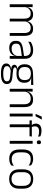

<svg xmlns="http://www.w3.org/2000/svg" viewBox="1568 -2290 909 4085"><g transform="rotate(90 2022.5 -247.5)"><path d="M682.5 0V-307Q682.5 -350.5 671.8 -381.8Q661 -413 636.5 -429.8Q612 -446.5 570.5 -446.5Q532.5 -446.5 503.8 -430.8Q475 -415 457.5 -387.5Q440 -360 433.5 -325.5L422 -371H430.5Q437 -404.5 456.8 -433.2Q476.5 -462 510 -479.8Q543.5 -497.5 591.5 -497.5Q646 -497.5 679.5 -475.8Q713 -454 728 -412.8Q743 -371.5 743 -313.5V0ZM71 0V-487.5H131.5L128.5 -366.5L131.5 -363.5V0ZM377 0V-307Q377 -350 366.2 -381.5Q355.5 -413 331 -429.8Q306.5 -446.5 265.5 -446.5Q226.5 -446.5 197.8 -430.5Q169 -414.5 151.8 -386.5Q134.5 -358.5 128 -322.5L114.5 -367.5H129Q135.5 -403.5 154.5 -432.8Q173.5 -462 206.5 -479.8Q239.5 -497.5 286 -497.5Q353.5 -497.5 388.8 -463Q424 -428.5 433.5 -360.5Q435.5 -350 436.2 -338.8Q437 -327.5 437 -316V0Z M1170 0 1173 -121.5 1170.5 -131V-288.5V-321Q1170.5 -384 1138.8 -415.2Q1107 -446.5 1039 -446.5Q986 -446.5 942.5 -430.5Q899 -414.5 866 -394L872 -447.5Q890 -459 915.5 -470.8Q941 -482.5 974.2 -490.2Q1007.5 -498 1047.5 -498Q1096.5 -498 1131.2 -486Q1166 -474 1188 -451Q1210 -428 1220.2 -395.5Q1230.5 -363 1230.5 -322.5V0ZM999 10.5Q926.5 10.5 887.8 -24.5Q849 -59.5 849 -125V-138Q849 -202.5 888.8 -235.2Q928.5 -268 1017.5 -281L1180.5 -305L1183.5 -259L1025 -236.5Q963 -227.5 936 -205.8Q909 -184 909 -141.5V-132.5Q909 -87.5 936.5 -64Q964 -40.5 1017 -40.5Q1062.5 -40.5 1094.8 -57Q1127 -73.5 1146.8 -101.2Q1166.5 -129 1173 -163.5L1185 -120.5H1172.5Q1166.5 -86 1146.2 -56Q1126 -26 1089.8 -7.8Q1053.5 10.5 999 10.5Z M1546 -143.5Q1450 -143.5 1398.8 -186.2Q1347.5 -229 1347.5 -310V-327Q1347.5 -377 1367.2 -414Q1387 -451 1430.5 -472.5Q1474 -494 1544.5 -495.5L1787 -502V-453.5L1627 -457.5V-456Q1667.5 -449.5 1692.5 -431Q1717.5 -412.5 1729 -384.5Q1740.5 -356.5 1740.5 -320.5V-303.5Q1740.5 -225 1691.2 -184.2Q1642 -143.5 1546 -143.5ZM1543 137.5H1553.5Q1601.5 137.5 1636.5 130.2Q1671.5 123 1691 106.5Q1710.5 90 1710.5 62.5V61Q1710.5 29.5 1688 12.2Q1665.5 -5 1611.5 -9.5L1476.5 -21.5L1497.5 -22Q1465 -17.5 1440.2 -8Q1415.5 1.5 1401.2 18Q1387 34.5 1387 59.5V60.5Q1387 89.5 1406.5 106.5Q1426 123.5 1461 130.5Q1496 137.5 1543 137.5ZM1539.5 187Q1476 187 1429 176Q1382 165 1356.2 140.2Q1330.5 115.5 1330.5 73.5V71.5Q1330.5 40 1346.2 19.2Q1362 -1.5 1389 -13Q1416 -24.5 1448 -28L1447.5 -29.5Q1401 -35.5 1379.5 -52.2Q1358 -69 1358 -97V-97.5Q1358 -116 1366.8 -129.5Q1375.5 -143 1394 -150.5Q1412.5 -158 1442 -159.5V-168.5L1522.5 -147L1484.5 -148Q1445 -147.5 1429.8 -138.2Q1414.5 -129 1414.5 -111.5V-111Q1414.5 -92 1435 -82.2Q1455.5 -72.5 1506 -67.5L1623.5 -55.5Q1699.5 -48 1733.8 -19.8Q1768 8.5 1768 61V63Q1768 107 1741.5 134.2Q1715 161.5 1666.5 174.2Q1618 187 1552.5 187ZM1545.5 -189Q1591 -189 1621.5 -202.8Q1652 -216.5 1667.5 -244Q1683 -271.5 1683 -311V-328.5Q1683 -367.5 1667.8 -394.8Q1652.5 -422 1622.8 -436Q1593 -450 1548 -450H1544.5Q1495 -450 1464.2 -434.8Q1433.5 -419.5 1419.5 -392Q1405.5 -364.5 1405.5 -328V-311.5Q1405.5 -271.5 1421 -244.2Q1436.5 -217 1467.5 -203Q1498.5 -189 1545.5 -189Z M2198.5 0V-306Q2198.5 -349.5 2186.8 -381Q2175 -412.5 2148 -429.5Q2121 -446.5 2075.5 -446.5Q2033.5 -446.5 2002.5 -430.5Q1971.5 -414.5 1952.5 -386.5Q1933.5 -358.5 1926.5 -322.5L1914 -367.5H1927.5Q1934 -403.5 1954.8 -432.8Q1975.5 -462 2010.8 -479.8Q2046 -497.5 2096.5 -497.5Q2155.5 -497.5 2191 -475.5Q2226.5 -453.5 2242.8 -412.2Q2259 -371 2259 -312V0ZM1869.5 0V-487.5H1930L1927 -367L1930 -364V0Z M2396.5 0V-487.5H2457.5V0ZM2462 -682H2524.5V-681.5L2454 -550.5H2403.5V-551.5Z M2762 -675.5Q2799 -675.5 2827.8 -669Q2856.5 -662.5 2881.5 -652L2887.5 -603.5Q2861.5 -613 2836 -618.8Q2810.5 -624.5 2779 -624.5Q2738.5 -624.5 2714.2 -613.8Q2690 -603 2679.2 -583.5Q2668.5 -564 2668.5 -536V-533.5Q2668.5 -514 2673.2 -496.5Q2678 -479 2683.5 -465L2641 -462.5V-470.5Q2629 -483.5 2619.2 -505Q2609.5 -526.5 2609.5 -554V-556.5Q2609.5 -610.5 2646 -643Q2682.5 -675.5 2762 -675.5ZM2625.5 0V-449.5H2686V0ZM2541 -421V-470L2649 -469.5L2673 -470H2884.5L2879 -421ZM2976.5 0V-487.5H3037.5V0ZM3007 -576.5Q2987 -576.5 2976.8 -587.5Q2966.5 -598.5 2966.5 -619V-622.5Q2966.5 -642.5 2976.8 -653.5Q2987 -664.5 3007 -664.5Q3027.5 -664.5 3037.5 -653.5Q3047.5 -642.5 3047.5 -622.5V-619Q3047.5 -598.5 3037.5 -587.5Q3027.5 -576.5 3007 -576.5Z M3359.5 10.5Q3259.5 10.5 3210 -45Q3160.5 -100.5 3160.5 -203V-285Q3160.5 -387.5 3210 -442.8Q3259.5 -498 3359.5 -498Q3392 -498 3417.8 -491.8Q3443.5 -485.5 3463.5 -475.8Q3483.5 -466 3496.5 -455.5L3502.5 -401Q3479 -420 3446.2 -433.5Q3413.5 -447 3367.5 -447Q3294.5 -447 3258 -405Q3221.5 -363 3221.5 -284V-204.5Q3221.5 -126 3258 -83.8Q3294.5 -41.5 3368 -41.5Q3415 -41.5 3448.5 -55.2Q3482 -69 3506.5 -88L3500.5 -32.5Q3479.5 -16.5 3444.5 -3Q3409.5 10.5 3359.5 10.5Z M3788.5 12Q3687.5 12 3635 -43.8Q3582.5 -99.5 3582.5 -204.5V-284Q3582.5 -388.5 3635 -444Q3687.5 -499.5 3788.5 -499.5Q3889.5 -499.5 3942 -444Q3994.5 -388.5 3994.5 -284V-204.5Q3994.5 -99.5 3942 -43.8Q3889.5 12 3788.5 12ZM3788.5 -38Q3859.5 -38 3896.8 -80Q3934 -122 3934 -201V-287.5Q3934 -366 3896.8 -408Q3859.5 -450 3788.5 -450Q3717.5 -450 3680.5 -408Q3643.5 -366 3643.5 -287.5V-201Q3643.5 -122 3680.5 -80Q3717.5 -38 3788.5 -38Z"/></g></svg>

Font: Anek Gurmukhi Light
Style: Regular
Weight: 300
Designer: Sarang Kulkarni (Gurmukhi), Yesha Goshar (Latin)
Foundry: Ek Type
Version: Version 1.003